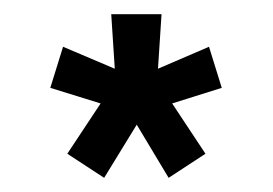

<svg xmlns="http://www.w3.org/2000/svg" viewBox="-20 -737 385 271"><path d="M75 -520 127 -486 173 -561 218 -486 270 -520 223 -591 293 -613 275 -671 203 -640 208 -717H137L142 -640L69 -671L51 -613L122 -591Z"/></svg>

Font: FIGSv2-sans-serif
Style: Bold
Weight: 700
Designer: Matt McInerney, Pablo Impallari, Rodrigo Fuenzalida,Mirko Velimirovic
Foundry: Matt McInerney, Pablo Impallari, Rodrigo Fuenzalida
Version: Version 4.021;hotconv 1.0.109;makeotfexe 2.5.65596